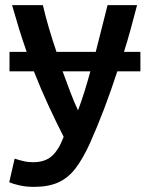

<svg xmlns="http://www.w3.org/2000/svg" viewBox="-20 -542 580 748"><path d="M112 186Q81 186 55 180Q29 174 16 168L37 76Q52 81 70.5 85.5Q89 90 109 90Q155 90 182 66Q209 42 228 -9Q199 -66 169.5 -129.5Q140 -193 112 -264H17V-340H84Q68 -385 54 -430.5Q40 -476 27 -522H147Q156 -483 169.5 -436.5Q183 -390 200 -340H353Q365 -387 376.5 -432.5Q388 -478 399 -522H514Q502 -476 489.5 -430Q477 -384 463 -340H527V-264H437Q388 -113 330 17Q303 76 274.5 113.5Q246 151 207.5 168.5Q169 186 112 186ZM284 -112Q310 -182 332 -264H224Q239 -223 253.5 -184.5Q268 -146 284 -112Z"/></svg>

Font: Ubuntu Sans SemiBold
Style: Regular
Weight: 600
Designer: Dalton Maag Ltd
Foundry: Dalton Maag Ltd
Version: Version 1.006; ttfautohint (v1.8.4.7-5d5b)